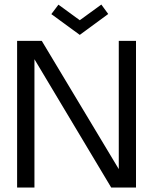

<svg xmlns="http://www.w3.org/2000/svg" viewBox="-20 -844 712 864"><path d="M211 -780.5 243 -823 339 -753 436 -823.5 467 -781 339 -687ZM480.5 0 135 -577.5V0H57V-660H168L514.5 -83V-660H592V0Z"/></svg>

Font: League Spartan
Style: Regular
Weight: 350
Foundry: The League of Moveable Type
Version: Version 2.002